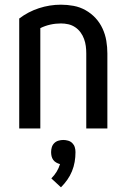

<svg xmlns="http://www.w3.org/2000/svg" viewBox="-20 -548 540 819"><path d="M62 0V-469Q100 -498 146 -513Q192 -528 240 -528Q267 -528 294 -523Q321 -518 345 -504.5Q369 -491 387.5 -471Q406 -451 417.5 -426Q429 -401 433.5 -374Q438 -347 438 -320V0H348V-320Q348 -336 346 -351.5Q344 -367 338.5 -382Q333 -397 323.5 -410Q314 -423 300.5 -432Q287 -441 271.5 -444.5Q256 -448 240 -448Q217 -448 194.5 -443Q172 -438 152 -428V0ZM240 251 199 213Q212 200 221.5 184.5Q231 169 236 152Q228 150 220 145.5Q212 141 207 134Q202 127 200 118.5Q198 110 198 101Q198 90 201 80Q204 70 211.5 62.5Q219 55 229.5 52Q240 49 250 49Q260 49 270.5 52Q281 55 288.5 62.5Q296 70 299 80Q302 90 302 101Q302 122 298.5 142.5Q295 163 287 182.5Q279 202 267 219Q255 236 240 251Z"/></svg>

Font: Iosevka Bendy Medium
Style: Regular
Weight: 500
Monospace: yes
Designer: Belleve Invis
Foundry: Belleve Invis
Version: Version 30.1.2